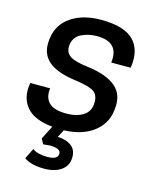

<svg xmlns="http://www.w3.org/2000/svg" viewBox="-113 -621 751 914"><g transform="rotate(15 262.0 -164.5)"><path d="M226.1 -67.9Q278.3 -67.9 310.5 -89.4Q342.8 -110.8 342.8 -154.8Q342.8 -191.9 319.3 -207Q295.9 -222.2 232.9 -231Q133.3 -243.7 91.1 -281.7Q48.8 -319.8 57.1 -387.2L58.1 -395Q67.4 -463.9 125.2 -502.9Q183.1 -542 272 -542Q384.8 -542 431.6 -495.6Q478.5 -449.2 466.8 -365.2L465.8 -357.9H370.1Q384.3 -461.9 272 -461.9Q251 -461.9 231.7 -457.5Q212.4 -453.1 194.8 -444.1Q177.2 -435.1 166.5 -418Q155.8 -400.9 155.8 -377.9Q155.8 -347.7 180.7 -332Q205.6 -316.4 267.1 -309.1Q361.8 -297.4 407.5 -258.5Q453.1 -219.7 443.8 -146L442.9 -138.2Q434.1 -72.8 379.6 -32Q325.2 8.8 235.8 12.2L215.8 49.8Q255.9 50.8 282 69.1Q308.1 87.4 308.1 125Q308.1 167.5 275.9 190.2Q243.7 212.9 191.9 212.9Q127 212.9 92.8 188L118.2 136.2Q145 154.8 191.9 154.8Q244.1 154.8 244.1 125Q244.1 99.1 189.9 99.1L158.2 102.1L144 77.1L178.2 9.8Q87.4 1 49.6 -43.9Q11.7 -88.9 22 -157.2L22.9 -164.1H121.1Q114.7 -119.1 139.4 -93.5Q164.1 -67.9 226.1 -67.9Z"/></g></svg>

Font: Cooper Hewitt
Style: Medium Italic
Weight: 708
Designer: Village Type and Design LLC
Foundry: Cooper Hewitt Smithsonian Design Museum
Version: 1.000